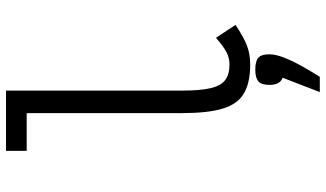

<svg xmlns="http://www.w3.org/2000/svg" viewBox="-243 -597 1086 640"><g transform="rotate(-90 300.0 -277.0)"><path d="M405 14Q344 14 308.5 -7Q273 -28 258 -77.5Q243 -127 243 -213V-731H117V-800H318V-213Q318 -153 326 -118.5Q334 -84 353 -69.5Q372 -55 405 -55Q426 -55 445 -64.5Q464 -74 494 -100L537 -35Q497 -8 468.5 3Q440 14 405 14ZM313 246 361 122Q337 114 337 78Q337 52 348.5 41.5Q360 31 388 31Q417 31 428 41.5Q439 52 439 78Q439 99 427.5 128Q416 157 398.5 188Q381 219 364 246Z"/></g></svg>

Font: Victor Mono
Style: Regular
Weight: 400
Monospace: yes
Designer: Rune Bjørnerås
Version: Version 1.561;gftools[0.9.30]